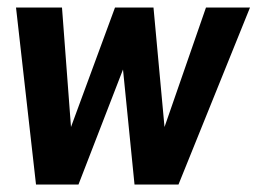

<svg xmlns="http://www.w3.org/2000/svg" viewBox="-20 -492 691 512"><path d="M646.7 -472 456 0H338.7L308 -306.7L189.3 0H76L22.7 -472H145.3L169.3 -153.3L286.7 -472H389.3L418.7 -153.3L529.3 -472Z"/></svg>

Font: Timmana
Style: Regular
Weight: 400
Designer: Appaji Ambarisha Darbha
Foundry: Andhrapradesh Society for Knowledge Networks
Version: Version 1.0.4; ttfautohint (v1.2.42-39fb)